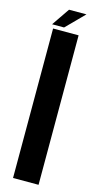

<svg xmlns="http://www.w3.org/2000/svg" viewBox="-137 -936 498 974"><g transform="rotate(15 112.0 -449.0)"><path d="M43 0V-785H177V0ZM32.5 -804.5 96.5 -898H188L95.5 -804.5Z"/></g></svg>

Font: Anybody SemiBold
Style: Regular
Weight: 600
Designer: Tyler Finck
Foundry: Etcetera Type Company
Version: Version 1.010; ttfautohint (v1.8.3) -l 8 -r 50 -G 200 -x 14 